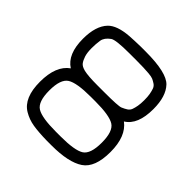

<svg xmlns="http://www.w3.org/2000/svg" viewBox="-167 -766 911 911"><g transform="rotate(45 289.0 -310.5)"><path d="M273.4 -55.7H305.7Q399.4 -55.7 432.1 -76.2Q464.8 -96.7 464.8 -172.9Q464.8 -249 431.6 -269.5Q398.4 -290 305.7 -290H273.4Q179.7 -290 146.5 -269Q113.3 -248 113.3 -172.4Q113.3 -96.7 146.5 -76.2Q179.7 -55.7 273.4 -55.7ZM467.8 -318.4Q525.4 -275.4 525.4 -170.9Q525.4 -66.4 472.2 -30.8Q418.9 4.9 305.7 4.9H273.4Q217.8 3.9 180.7 -2Q144.5 -7.8 113.3 -26.4Q52.7 -62.5 52.7 -169.9Q52.7 -277.3 111.3 -318.4Q52.7 -355.5 52.7 -459Q52.7 -543.9 91.8 -585Q123 -617.2 199.2 -623Q228.5 -625 273.4 -626H305.7Q447.3 -626 486.3 -585Q525.4 -543.9 525.4 -459Q525.4 -353.5 467.8 -318.4ZM388.7 -562.5Q357.4 -565.4 305.7 -565.4H271.5Q264.6 -565.4 257.8 -565.4Q166 -565.4 148.4 -552.7Q121.1 -533.2 117.2 -509.3Q113.3 -485.4 113.3 -455.6Q113.3 -425.8 119.6 -406.2Q126 -386.7 134.8 -375Q143.6 -363.3 167 -357.4Q195.3 -350.6 257.8 -350.6Q265.6 -350.6 273.4 -350.6H305.7Q397.5 -350.6 412.6 -356.9Q427.7 -363.3 439 -370.6Q450.2 -377.9 454.6 -390.1Q459 -402.3 461.9 -418.5Q464.8 -434.6 464.8 -458Q464.8 -481.4 461.9 -497.6Q459 -513.7 454.6 -525.9Q450.2 -538.1 439 -545.4Q427.7 -552.7 418.9 -556.6Q410.2 -560.5 388.7 -562.5Z"/></g></svg>

Font: Jura
Style: Medium
Weight: 500
Version: Version 2.6.1